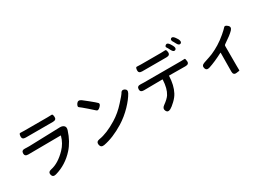

<svg xmlns="http://www.w3.org/2000/svg" viewBox="4 -1800 3922 2822"><g transform="rotate(-30 1965.0 -388.5)"><path d="M403 40Q344 56 332 4Q320 -47 379 -59Q511 -86 641 -221Q720 -302 751 -416Q752 -421 747 -421L198 -417Q137 -417 139 -469Q140 -521 201 -517L215 -516Q243 -514 271 -515L797 -531Q842 -532 867 -508Q892 -484 876 -435Q824 -272 727 -164Q591 -13 403 40ZM289 -651Q228 -651 231 -702Q234 -753 252.5 -751Q271 -749 324 -749H713Q769 -749 787 -751Q805 -753 808 -702Q811 -651 750 -651Z M1233 21Q1174 31 1164 -24Q1155 -80 1215 -89Q1348 -109 1523 -216Q1639 -287 1734 -394Q1822 -491 1829 -505Q1855 -560 1901 -537Q1947 -513 1918 -460Q1875 -382 1787 -290Q1693 -192 1580 -122Q1396 -9 1233 21ZM1450 -495Q1409 -456 1388 -477.5Q1367 -499 1293 -562Q1212 -632 1189.5 -647Q1167 -662 1196 -706Q1226 -750 1276 -716Q1288 -708 1366 -645Q1449 -578 1469.5 -556Q1490 -534 1450 -495Z M2338 50Q2284 78 2263 32Q2242 -13 2288 -46Q2370 -105 2399 -151Q2452 -234 2459 -382Q2459 -387 2454 -387L2140 -384Q2079 -384 2081 -436Q2082 -488 2142 -485Q2170 -483 2199 -483H2825Q2877 -483 2889 -485Q2901 -487 2905 -436Q2909 -385 2847 -385L2573 -387Q2567 -387 2567 -382Q2561 -227 2505 -121Q2478 -69 2424 -18Q2370 33 2338 50ZM2258 -638Q2197 -638 2200 -689Q2204 -740 2223 -737.5Q2242 -735 2294 -735H2632Q2686 -735 2705.5 -737.5Q2725 -740 2729 -689Q2732 -638 2671 -638ZM2835 -666Q2803 -650 2776 -704Q2757 -743 2742.5 -763.5Q2728 -784 2755 -803Q2783 -823 2817 -773Q2828 -758 2839 -736Q2867 -682 2835 -666ZM2951 -709Q2919 -694 2892 -748Q2879 -774 2876 -778Q2841 -827 2868 -846Q2896 -866 2931 -817Q2951 -789 2956 -779Q2982 -725 2951 -709Z M3446 75Q3390 81 3391 19L3394 -297Q3394 -302 3390 -300Q3248 -226 3143 -192Q3085 -173 3071 -223Q3057 -273 3113 -292L3217 -327Q3244 -336 3270 -347Q3337 -376 3405.5 -418Q3474 -460 3543 -519Q3608 -575 3626.5 -598Q3645 -621 3686 -585Q3727 -550 3685 -505Q3638 -456 3513 -373Q3501 -365 3501 -351V-14Q3501 61 3502 65Q3503 69 3446 75Z"/></g></svg>

Font: Resource Han Rounded JP Medium
Style: Regular
Weight: 500
Designer: Cyano Hao (round all glyphs); Ryoko NISHIZUKA 西塚涼子 (kana, bopomofo & ideographs); Paul D. Hunt (Latin, Greek & Cyrillic)
Foundry: Cyano Hao
Version: 0.990